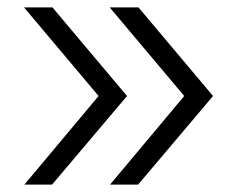

<svg xmlns="http://www.w3.org/2000/svg" viewBox="-20 -540 640 520"><path d="M354 -40H278L479 -280L277 -520H355L557 -280ZM121 -40H46L247 -280L45 -520H122L324 -280Z"/></svg>

Font: Maple Mono NL ExtraLight
Style: Italic
Weight: 275
Italic angle: -10°
Monospace: yes
Designer: subframe7536
Version: Version 7.000